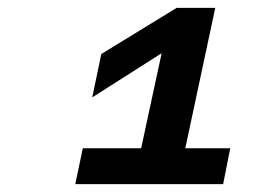

<svg xmlns="http://www.w3.org/2000/svg" viewBox="-20 -768 690 487"><path d="M190 -392H338L390 -633L214 -521L237 -631L428 -748H526L450 -392H564L546 -301H171Z"/></svg>

Font: Azeret Mono SemiBold
Style: Italic
Weight: 600
Italic angle: -12°
Designer: Martin Vácha
Foundry: Displaay
Version: Version 1.000; Glyphs 3.0.3, build 3074